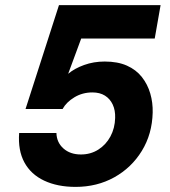

<svg xmlns="http://www.w3.org/2000/svg" viewBox="-20 -720 667 752"><path d="M276 12Q205 12 153 -12.5Q101 -37 75.5 -84Q50 -131 55 -199H201Q202 -162 228.5 -138.5Q255 -115 297 -115Q335 -115 365 -134Q395 -153 412.5 -185.5Q430 -218 431 -258Q432 -288 421.5 -310.5Q411 -333 391 -345.5Q371 -358 342 -358Q303 -358 271.5 -339Q240 -320 225 -293H80L211 -700H609L586 -569H298L247 -431Q272 -452 309.5 -465.5Q347 -479 390 -479Q441 -479 477 -463Q513 -447 535.5 -418.5Q558 -390 568.5 -354Q579 -318 578 -279Q576 -195 535.5 -129Q495 -63 427.5 -25.5Q360 12 276 12Z"/></svg>

Font: DM Sans 18pt Black
Style: Italic
Weight: 900
Italic angle: -10°
Designer: Colophon Foundry, Jonny Pinhorn
Foundry: Colophon Foundry
Version: Version 4.004;gftools[0.9.30]